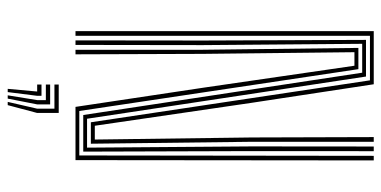

<svg xmlns="http://www.w3.org/2000/svg" viewBox="-274 -566 1022 515"><g transform="rotate(90 237.5 -309.0)"><path d="M64 0V-800H206.5L256.5 -471L317.8 -51.8H354.8L349.2 -473.2L348.2 -800H360.8V-473.2L366 -41.2H308.5L196 -789.8H76.5V0ZM88.8 0 89.2 -341.2 87.5 -779.2H185.8L299 -31H376.5L373.2 -473.2L373.5 -800H386L385.8 -473.2L387.2 -20.8H289L175.5 -769H98L101.5 -341.2L101 0ZM114 0V-341.2L109 -758.8H166L278.2 -10.2H397.5L398.5 -800H410.8L410 0H267.2L215.5 -344.5L156.8 -748.2H120.5L125 -341.2L126.2 0ZM253.8 181.8 272 102.8V56.5H207.2V45H283.5V102.8L262.5 181.8ZM218.8 181.8 226 102.8H207.2V91.2H237.5V102.8L227.5 181.8ZM236.2 181.8 249 102.8V79.5H207.2V68H260.5V102.8L245 181.8Z"/></g></svg>

Font: Big Shoulders Inline Text Thin Light
Style: Regular
Weight: 300
Version: Version 2.002